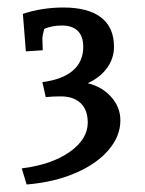

<svg xmlns="http://www.w3.org/2000/svg" viewBox="-20 -757 387 512"><path d="M214 -430Q214 -464 195 -482Q176 -500 142 -500Q120 -500 102 -498L93 -538Q147 -545 174.5 -569Q202 -593 202 -632Q202 -660 187.5 -674.5Q173 -689 145 -689Q119 -689 98 -680Q93 -662 93 -654L94 -623L49 -620L41 -720Q92 -737 149 -737Q215 -737 249.5 -710.5Q284 -684 284 -632Q284 -602 266 -576.5Q248 -551 214 -535Q252 -526 276.5 -498.5Q301 -471 301 -436Q301 -394 269.5 -357Q238 -320 181 -295.5Q124 -271 51 -265L38 -308Q118 -318 166 -352Q214 -386 214 -430Z"/></svg>

Font: Andada Pro Medium
Style: Regular
Weight: 500
Designer: Carolina Giovagnoli
Foundry: Huerta Tipografica
Version: Version 3.005; ttfautohint (v1.8.4)